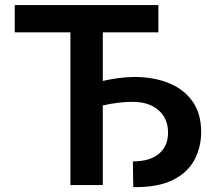

<svg xmlns="http://www.w3.org/2000/svg" viewBox="-20 -748 875 776"><path d="M620.1 -727.5V-617.2H395.5V-420.9Q425.3 -427.7 457.3 -432.1Q489.3 -436.5 521 -437Q601.1 -437 662.4 -412.1Q723.6 -387.2 758.3 -337.9Q793 -288.6 793 -215.3Q793 -151.4 764.9 -100.1Q736.8 -48.8 676.3 -19.5Q615.7 9.8 518.6 8.3L517.1 -95.7Q585.9 -95.7 622.6 -126.7Q659.2 -157.7 659.2 -211.9Q659.2 -269 620.6 -302.7Q582 -336.4 515.6 -336.4Q459.5 -336.4 395.5 -321.8V0H264.6V-617.2H39.6V-727.5Z"/></svg>

Font: Inter Semi Bold
Style: Regular
Weight: 600
Designer: Rasmus Andersson
Foundry: rsms
Version: Version 4.000;git-e0f93cc